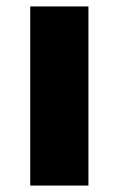

<svg xmlns="http://www.w3.org/2000/svg" viewBox="-20 -577 369 597"><path d="M74 0V-557H255V0Z"/></svg>

Font: Merriweather Sans Black
Style: Regular
Weight: 900
Designer: Eben Sorkin
Foundry: Eben Sorkin
Version: Version 1.008; ttfautohint (v1.7.19-72a1) -l 8 -r 50 -G 200 